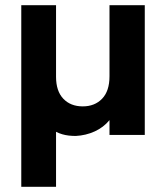

<svg xmlns="http://www.w3.org/2000/svg" viewBox="-20 -520 639 740"><path d="M538 0H402V-57Q379 -29 345 -13.5Q311 2 272 4Q258 4 245 2.5Q232 1 220 -2.5Q208 -6 196 -12V200H62V-500H196V-224Q196 -169 224 -139.5Q252 -110 299 -110Q345 -110 373.5 -139.5Q402 -169 402 -226V-500H538Z"/></svg>

Font: Albert Sans
Style: Bold
Weight: 700
Designer: Andreas Rasmussen
Foundry: a.Foundry
Version: Version 1.025